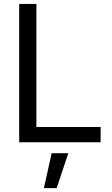

<svg xmlns="http://www.w3.org/2000/svg" viewBox="-20 -727 573 981"><path d="M78.1 -707H166V-78.1H494.1V0H78.1ZM244.1 55.7H329.1L269.5 234.4H204.1Z"/></svg>

Font: Pretendard Std
Style: Regular
Weight: 400
Designer: Base glyphs from Inter by Rasmus Andersson; Hangeul glyphs from Noto Sans CJK(Source Han Sans) by Jang Soo-young and Kan
Foundry: Kil Hyung-jin
Version: Version 1.309